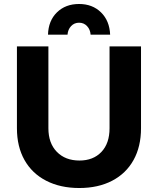

<svg xmlns="http://www.w3.org/2000/svg" viewBox="-20 -933 792 964"><path d="M379 -127Q448 -127 489 -170Q530 -213 530 -289V-700H688V-289Q688 -197 650.5 -129.5Q613 -62 543 -25.5Q473 11 378 11Q283 11 212 -25.5Q141 -62 103 -129.5Q65 -197 65 -289V-700H223V-289Q223 -214 265.5 -170.5Q308 -127 379 -127ZM221 -759Q223 -829 266 -871Q309 -913 377 -913Q444 -913 487 -871Q530 -829 533 -759H435Q433 -785 417 -802Q401 -819 377 -819Q353 -819 337 -802Q321 -785 319 -759Z"/></svg>

Font: Argentum Sans SemiBold
Style: Regular
Weight: 600
Designer: Julieta Ulanovsky (Modified by Cristiano Sobral)
Foundry: Julieta Ulanovsky
Version: Version 5.001;November 22, 2018;FontCreator 11.5.0.2425 64-b